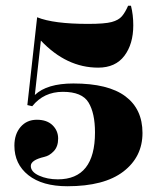

<svg xmlns="http://www.w3.org/2000/svg" viewBox="-20 -637 555 667"><path d="M286 -554Q344 -554 368 -560.5Q392 -567 403.5 -580.5Q415 -594 425 -617H435Q443 -586 443 -549Q443 -484 412 -443Q381 -402 321 -402Q211 -402 122 -496L101 -307Q143 -347 235 -347Q356 -347 415.5 -302.5Q475 -258 475 -175Q475 -92 408.5 -41Q342 10 214 10Q127 10 78.5 -28.5Q30 -67 30 -131Q30 -171 51.5 -196Q73 -221 108 -221Q143 -221 162.5 -202Q182 -183 182 -155.5Q182 -128 167 -112Q152 -96 134 -92Q87 -81 87 -60.5Q87 -40 115.5 -27Q144 -14 181 -14Q310 -14 310 -177Q310 -244 287.5 -281Q265 -318 198.5 -318Q132 -318 92 -268L75 -272L109 -577Q166 -554 286 -554Z"/></svg>

Font: Rozha One
Style: Regular
Weight: 400
Designer: Tim Donaldson, Indian Type Foundry
Foundry: Indian Type Foundry
Version: Version 1.301;PS 1.0;hotconv 1.0.78;makeotf.lib2.5.61930; tt